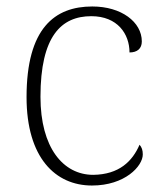

<svg xmlns="http://www.w3.org/2000/svg" viewBox="-20 -563 497 593"><path d="M264 10C366 10 421 -50 421 -86C421 -99 418 -108 411 -116C389 -65 348 -24 268 -23C175 -23 105 -107 105 -264C105 -451 169 -513 262 -513C343 -513 380 -458 380 -401C404 -401 418 -413 418 -435C418 -495 355 -543 265 -543C149 -543 62 -476 62 -263C62 -76 151 10 264 10Z"/></svg>

Font: Noto Serif Devanagari ExtraLight
Style: Regular
Weight: 200
Designer: Universal Thirst, Indian Type Foundry and the Monotype Design Team
Foundry: Monotype Imaging Inc.
Version: Version 2.004